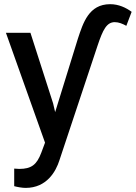

<svg xmlns="http://www.w3.org/2000/svg" viewBox="-20 -685 649 918"><path d="M125.5 -528.3H8.3L195.3 -2.9L177.7 44.4C155.8 103 129.9 122.6 71.8 122.6C66.9 122.6 52.7 121.1 47.9 121.1V205.1C62 209 85.4 213.4 102.5 213.4C204.1 213.4 247.6 133.8 264.2 81.1L446.8 -467.8C471.7 -542 489.7 -579.1 528.8 -579.1C547.9 -579.1 566.4 -571.3 584 -561.5L609.4 -628.4C582.5 -648.4 547.4 -665 506.8 -665C404.3 -665 377.4 -575.2 352.5 -500.5L243.7 -148.9L233.9 -190.9Z"/></svg>

Font: Bert Sans Medium
Style: Regular
Weight: 500
Designer: Christian Robertson (Google), Cristiano Sobral
Foundry: Google, Cristiano Sobral
Version: Version 3.101